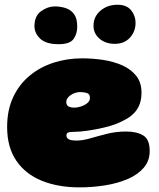

<svg xmlns="http://www.w3.org/2000/svg" viewBox="-20 -742 670 808"><path d="M314 46.5Q225 46.5 156.2 18.8Q87.5 -9 48.8 -65.5Q10 -122 10 -207.5Q10 -278 34.8 -331.8Q59.5 -385.5 103.2 -422.2Q147 -459 204.2 -477.8Q261.5 -496.5 326.5 -496.5Q370.5 -496.5 414.5 -489.8Q458.5 -483 495 -466.8Q531.5 -450.5 553.5 -422.5Q575.5 -394.5 575.5 -352.5Q575.5 -324.5 567.8 -303.8Q560 -283 546 -268Q532 -253 513.2 -242Q494.5 -231 472.5 -222Q450.5 -213 416.8 -205Q383 -197 348.2 -192Q313.5 -187 288 -187Q272.5 -187 266 -183.8Q259.5 -180.5 259.5 -172Q259.5 -167 261.8 -163Q264 -159 268.5 -156.5Q274 -153 282.8 -151.8Q291.5 -150.5 302.5 -150.5Q328 -150.5 360.5 -160Q393 -169.5 430.8 -179Q468.5 -188.5 510.5 -188.5Q555.5 -188.5 582.8 -172Q610 -155.5 610 -106.5Q610 -65.5 585 -36.2Q560 -7 517.8 11.2Q475.5 29.5 422.5 38Q369.5 46.5 314 46.5ZM293.5 -289Q305 -289 320.2 -293.8Q335.5 -298.5 347 -307.8Q358.5 -317 358.5 -330Q358.5 -347 345 -350.8Q331.5 -354.5 317 -354.5Q307 -354.5 296.8 -351.2Q286.5 -348 278 -342.2Q269.5 -336.5 264.2 -329Q259 -321.5 259 -313Q259 -303 263.8 -297.8Q268.5 -292.5 276.5 -290.8Q284.5 -289 293.5 -289ZM226.5 -556Q174 -556 149.5 -579Q125 -602 125 -632Q125 -675 153 -695Q181 -715 210.5 -715Q234.5 -715 256.2 -708Q278 -701 291.5 -682.8Q305 -664.5 305 -630.5Q305 -599 289.2 -577.5Q273.5 -556 226.5 -556ZM463.5 -557.5Q424 -557.5 398.8 -579.2Q373.5 -601 373.5 -633.5Q373.5 -672 402.8 -697Q432 -722 474.5 -722Q513 -722 531.8 -698.8Q550.5 -675.5 550.5 -646Q550.5 -609.5 526.8 -583.5Q503 -557.5 463.5 -557.5Z"/></svg>

Font: Gluten Thin Black
Style: Regular
Weight: 900
Version: Version 1.300